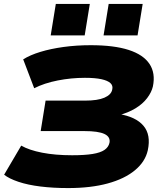

<svg xmlns="http://www.w3.org/2000/svg" viewBox="-20 -946 844 977"><path d="M327 11Q250 11 185.5 3Q121 -5 73.5 -21Q26 -37 1 -57L88 -205Q128 -182 194.5 -169Q261 -156 347 -156Q411 -156 451 -162.5Q491 -169 511.5 -183Q532 -197 537 -219Q543 -249 512 -264Q481 -279 409 -279H187L212 -434H413Q477 -434 511.5 -449Q546 -464 551 -490Q556 -510 542 -523Q528 -536 496 -543Q464 -550 412 -550Q342 -550 273.5 -536.5Q205 -523 154 -497L98 -644Q133 -666 185.5 -682Q238 -698 303.5 -707Q369 -716 442 -716Q560 -716 634.5 -692Q709 -668 740.5 -621Q772 -574 758 -506Q751 -476 728.5 -446.5Q706 -417 669 -394.5Q632 -372 582 -359L584 -366Q671 -352 710 -306Q749 -260 732 -181Q719 -123 666.5 -79.5Q614 -36 528 -12.5Q442 11 327 11ZM507 -766 533 -926H706L680 -766ZM238 -766 264 -926H437L411 -766Z"/></svg>

Font: Nunito Sans 10pt Expanded Black
Style: Italic
Weight: 900
Width: 7
Italic angle: -9°
Designer: Vernon Adams
Foundry: Vernon Adams
Version: Version 3.101;gftools[0.9.27]